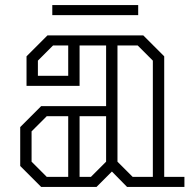

<svg xmlns="http://www.w3.org/2000/svg" viewBox="-20 -740 770 760"><path d="M710 -40V0H483L423 -61L362 0H143L60 -83V-237L143 -320H400V-560H295V-400H85V-517L168 -600H547L630 -517V-40ZM250 -560H190L130 -500V-440H250ZM505 -40H585V-500L525 -560H445V-100ZM165 -40H250V-280H165L105 -220V-100ZM400 -100V-280H295V-40H340ZM527 -720V-680H187V-720Z"/></svg>

Font: Kumar One Outline
Style: Regular
Weight: 400
Designer: Parimal Parmar
Foundry: Indian Type Foundry
Version: Version 1.000;PS 1.000;hotconv 1.0.88;makeotf.lib2.5.647800